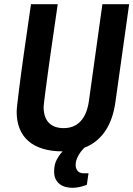

<svg xmlns="http://www.w3.org/2000/svg" viewBox="-20 -706 633 911"><path d="M236.8 107.9Q236.8 75.7 248.5 53Q260.3 30.3 276.9 12.2Q224.6 12.2 184.1 0Q143.6 -12.2 115.7 -35.9Q87.9 -59.6 73.5 -94.7Q59.1 -129.9 59.1 -175.8Q59.1 -184.6 62 -211.2Q64.9 -237.8 69.6 -275.4Q74.2 -313 80.3 -358.2Q86.4 -403.3 92.8 -448.7Q107.9 -555.7 127 -686H253.9Q234.9 -557.1 220.2 -453.1Q213.9 -408.7 208 -365.5Q202.1 -322.3 197.5 -287.1Q192.9 -252 189.9 -228Q187 -204.1 187 -199.2Q187 -148.9 211.7 -123.5Q236.3 -98.1 282.2 -98.1Q332 -98.1 362.5 -130.9Q393.1 -163.6 401.9 -227.1L465.8 -686H592.8L527.8 -223.1Q516.1 -137.7 478.5 -83Q440.9 -28.3 379.9 -4.9Q374 1 366.7 10Q359.4 19 353.3 29.5Q347.2 40 343 52Q338.9 64 338.9 76.2Q338.9 92.8 347.9 104.5Q356.9 116.2 377.9 116.2H399.9L392.1 170.9Q374 177.7 357.4 181.4Q340.8 185.1 324.2 185.1Q308.6 185.1 293 181.4Q277.3 177.7 264.9 168.7Q252.4 159.7 244.6 144.8Q236.8 129.9 236.8 107.9Z"/></svg>

Font: Archivo Narrow
Style: Bold Italic
Weight: 700
Italic angle: -8°
Designer: Hector Gatti
Foundry: Hector Gatti
Version: 1.002; ttfautohint (v0.8)